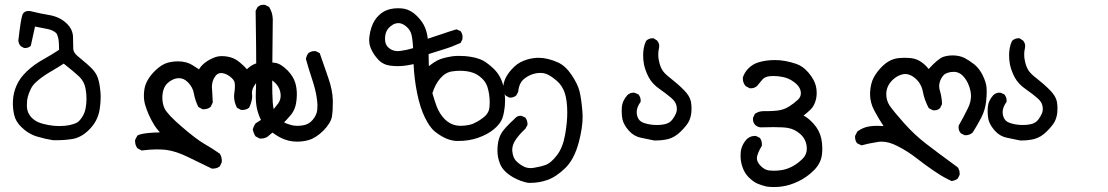

<svg xmlns="http://www.w3.org/2000/svg" viewBox="-20 -461 4540 787"><path d="M32.7 -38.1Q32.7 -43.9 33.2 -49.8Q34.7 -80.6 47.4 -109.4Q61 -141.6 90.3 -168.9Q118.7 -195.8 154.1 -215.6Q189.5 -235.4 222.2 -256.8Q222.2 -288.6 218.8 -304.7Q214.8 -321.3 209.7 -325.9Q204.6 -330.6 199.2 -333.3Q193.8 -335.9 189.9 -337.9Q181.6 -340.8 171.4 -342.8Q147 -347.7 123.5 -352.1L106.4 -273.9L105.5 -272.5Q96.7 -264.2 83 -264.2Q81.5 -264.2 78.6 -264.2L64.9 -272Q56.2 -281.7 55.2 -294.9Q64.9 -380.9 71.8 -399.9Q73.7 -405.3 77.1 -408.7Q84.5 -416 97.2 -416Q104.5 -416 116.7 -412.6Q143.6 -405.8 184.1 -398.9Q226.6 -391.1 254.4 -363.8Q278.8 -339.4 279.3 -309.1Q279.8 -279.3 280.3 -260.7Q280.8 -244.6 301.3 -228.5Q323.7 -210 336.4 -199Q349.1 -188 352.5 -184.1Q368.7 -168.5 377 -151.4Q387.2 -130.4 391.1 -90.3Q392.6 -76.7 392.6 -66.4Q392.6 -35.6 387.7 -8.3Q379.9 36.1 345.2 70.8Q313 103 275.9 108.9Q244.1 113.8 210.4 113.8Q204.6 113.8 199.2 113.8H198.2Q166 108.9 133.3 99.1Q96.2 88.4 66.9 59.1Q43.9 36.6 38.1 9.8Q32.7 -13.7 32.7 -38.1ZM90.3 -32.2Q90.3 -28.3 90.3 -23.4Q91.3 2.4 109.9 21.5Q122.1 33.2 136.2 39.6Q154.8 47.4 178.5 51.5Q202.1 55.7 222.2 55.7Q269 55.7 296.4 41Q307.6 34.2 319.3 14.6Q334.5 -10.7 334.5 -56.6Q334.5 -77.6 330.6 -98.1Q325.2 -127.9 303.7 -147.9Q282.2 -168 241.2 -200.2Q214.8 -183.1 187 -167Q159.2 -150.9 136.7 -132.3Q114.7 -114.7 106.2 -96.4Q97.7 -78.1 94 -64.5Q90.3 -50.8 90.3 -32.2Z M560.5 155.8 543 146.5Q537.6 138.7 535.6 131.3Q533.7 124 533.7 117.2Q533.7 115.7 533.7 112.8L543 94.7Q548.8 91.3 556.2 89.4Q579.6 83 635.3 81.5Q623 68.4 613.3 53.2Q587.9 12.7 574.7 -32.2Q569.8 -49.3 569.8 -69.3Q569.8 -81.5 571.8 -94.7Q577.6 -132.8 614.3 -169.9Q641.6 -196.8 667.5 -204.1Q689 -209.5 709 -209.5Q743.7 -209.5 767.6 -194.8Q782.2 -186 795.9 -176.8Q803.2 -190.4 819.1 -203.1Q835 -215.8 856.9 -224.6Q871.6 -231 890.1 -231Q899.4 -231 912.1 -229Q924.8 -227.1 937.7 -221.4Q950.7 -215.8 961.4 -206.5Q979.5 -191.9 992.2 -177.2Q1021.5 -206.5 1063.5 -206.5Q1085.4 -206.5 1107.4 -203.6Q1130.9 -200.2 1158.2 -172.9Q1182.1 -148.9 1190.4 -121.1Q1196.8 -99.6 1196.8 -73.2Q1196.8 -64 1195.8 -54.2Q1192.9 -15.6 1172.9 9.3Q1153.3 32.7 1135 50Q1116.7 67.4 1085.4 91.8Q1071.3 106.9 1050.8 106.9Q1047.9 106.9 1044.4 106.9L1027.3 97.7Q1019.5 85.9 1016.1 69.3Q1019.5 56.2 1027.3 44.9Q1044.9 33.7 1060.1 23.9Q1078.6 12.2 1092.8 -3.4Q1106.9 -19 1120.6 -37.6Q1130.4 -51.3 1130.4 -68.8Q1130.4 -100.6 1105 -124Q1088.4 -139.6 1069.8 -139.6Q1058.1 -139.6 1046.9 -134.3Q1034.7 -127.9 1025.4 -114.7Q1012.7 -96.7 1012.7 -80.6Q1012.7 -77.6 1013.2 -74.2Q1013.7 -70.8 1013.7 -66.9Q1013.7 -47.4 1001.5 -20L1000.5 -19Q989.3 -10.3 973.1 -10.3Q971.2 -10.3 968.3 -10.3L951.2 -19.5Q939.5 -43 939.5 -65.4Q939.5 -72.8 941.2 -85Q942.9 -97.2 942.9 -106.9Q942.9 -116.7 941.9 -122.1Q939.5 -134.8 921.4 -148.2Q903.3 -161.6 885.7 -161.6Q869.1 -161.6 858.9 -143.1Q848.6 -126.5 848.6 -104Q848.6 -100.1 849.9 -84Q851.1 -67.9 852.1 -41L843.3 -22.9L842.3 -22Q831.1 -13.2 814.9 -13.2Q813 -13.2 810.1 -13.2L793 -22.5Q779.8 -49.3 774.9 -77.1Q770.5 -103.5 750 -124Q733.4 -140.6 713.9 -140.6Q700.2 -140.6 686.5 -133.8Q674.8 -128.4 665.5 -119.1Q645.5 -98.6 645.5 -60.1Q645.5 -36.1 654.3 -17.1Q665.5 7.3 725.8 59.1Q786.1 110.8 817.9 128.9Q849.6 147 880.9 168.9Q889.2 181.6 889.2 198.2Q889.2 200.2 889.2 203.6L881.3 220.2L880.4 221.2Q869.1 230 853 230Q851.1 230 848.1 230Q798.3 206.1 750 182.4Q701.7 158.7 661.1 153.3Q644.5 151.4 620.6 151.4Q596.7 151.4 560.5 155.8Z M1030.8 -29.3Q1028.3 -45.9 1028.3 -65.9Q1028.3 -85.9 1029.3 -104.2Q1030.3 -122.6 1030.3 -187.5Q1030.3 -252.4 1027.8 -416.5L1035.6 -432.1L1036.6 -432.6Q1045.9 -441.4 1060.1 -441.4Q1065.9 -441.4 1067.9 -440.4L1083 -432.6L1083.5 -431.6Q1097.2 -409.7 1098.1 -382.8Q1095.7 -190.9 1095.7 -141.8Q1095.7 -92.8 1096.2 -81.1Q1097.2 -35.6 1101.1 -17.1Q1105.5 6.3 1126 26.9Q1134.8 35.2 1142.6 39.6Q1155.3 46.9 1174.8 51.8Q1185.5 54.7 1197.3 54.7Q1209 54.7 1219.7 53.2Q1245.1 49.8 1261.5 30.5Q1277.8 11.2 1280.3 -9.8Q1281.2 -17.1 1281.2 -29.8Q1281.2 -42.5 1277.8 -63.5Q1272.9 -95.2 1259.3 -136.2Q1245.6 -177.2 1233.9 -219.2Q1236.3 -232.9 1244.1 -243.2Q1254.9 -251.5 1269 -251.5Q1271 -251.5 1273.9 -251.5L1290.5 -243.2Q1308.6 -191.4 1325.9 -141.1Q1343.3 -90.8 1344.2 -50.3Q1344.2 -43 1344.2 -36.6Q1344.2 -5.4 1340.8 16.1Q1335.9 43.5 1305.7 74.2Q1275.4 104.5 1244.6 113.3Q1222.2 119.6 1197.3 119.6Q1161.1 119.6 1128.4 102.5Q1105.5 90.3 1082.5 71.3Q1059.1 52.2 1046.9 24.9Q1034.7 -2.4 1030.8 -29.3Z M1675.3 -198.2Q1639.2 -189.9 1610.4 -189.9Q1595.2 -189.9 1580.6 -191.9Q1550.3 -195.3 1530.3 -216.8Q1510.3 -238.3 1500.5 -261.7Q1493.2 -278.8 1493.2 -297.4Q1493.2 -304.2 1494.1 -311.5Q1500 -353.5 1516.6 -378.4Q1523.4 -389.2 1533.2 -398.4Q1551.8 -417 1579.6 -423.8Q1595.7 -427.2 1609.9 -427.2Q1624 -427.2 1636.2 -425.3Q1664.6 -419.9 1689 -395.5Q1713.4 -371.1 1722.7 -346.7Q1731 -325.7 1733.4 -302.2Q1762.7 -311.5 1790.8 -321.3Q1818.8 -331.1 1851.1 -340.8L1867.7 -333.5Q1876 -322.8 1876 -309.6Q1876 -305.2 1875.5 -300.3L1868.2 -285.2Q1834 -269.5 1800.3 -259.3L1736.8 -239.3L1737.8 -189.9Q1758.3 -206.1 1773.9 -213.9Q1784.7 -219.2 1799.1 -223.1Q1813.5 -227.1 1835.4 -230.5Q1847.2 -231.9 1861.1 -231.9Q1875 -231.9 1886.7 -231Q1898.4 -230 1904.5 -229Q1910.6 -228 1916.5 -226.8Q1922.4 -225.6 1927.7 -224.6Q1938.5 -221.7 1947.8 -218.3Q1970.7 -210 2002 -180.7Q2033.2 -151.4 2043 -108.4Q2050.3 -75.7 2050.3 -47.9Q2050.3 -26.4 2045.9 -2.4Q2043.5 11.2 2039.6 22.5Q2031.2 46.4 2004.6 68.6Q1978 90.8 1937.5 104.5Q1901.4 116.7 1860.8 116.7Q1853.5 116.7 1849.1 116.7Q1824.7 114.7 1803 104Q1781.2 93.3 1761.7 77.6Q1741.7 61 1721.9 21.2Q1702.1 -18.6 1689.9 -78.6Q1677.7 -138.7 1675.3 -198.2ZM1984.4 -11.2Q1985.4 -14.2 1986.3 -22Q1987.3 -29.8 1987.3 -41Q1987.3 -75.2 1977.5 -106Q1970.7 -125 1957 -138.2Q1938 -156.7 1916.5 -163.6Q1894.5 -170.9 1865.2 -170.9Q1850.1 -170.9 1834 -168.5Q1807.1 -165 1785.6 -140.9Q1764.2 -116.7 1752.4 -79.1Q1760.3 -51.8 1769.5 -25.9Q1781.2 5.4 1803.2 27.8Q1824.2 48.3 1850.6 53.2Q1859.4 54.7 1868.4 54.7Q1877.4 54.7 1885.7 53.7Q1914.1 50.3 1927.2 42Q1943.4 35.2 1963.9 18.6Q1980 5.4 1984.4 -11.2ZM1571.3 -344.2Q1558.1 -328.1 1558.1 -301.8Q1558.1 -275.9 1576.2 -262.7Q1590.3 -251.5 1610.8 -251.5Q1616.2 -251.5 1622.1 -252.4Q1648.9 -255.9 1673.3 -263.7Q1670.9 -309.1 1664.1 -327.1Q1656.7 -345.2 1638.7 -357.4Q1625.5 -366.2 1613.3 -366.2Q1601.1 -366.2 1590.3 -359.9Q1579.6 -353.5 1571.3 -344.2Z M2019 157.2Q2019 143.6 2020.5 131.3Q2022.9 108.9 2033.2 88.4Q2043.5 67.9 2090.8 24.4Q2099.6 13.7 2112.8 13.7Q2117.7 13.7 2119.6 14.6L2133.3 21L2134.3 22.5Q2142.1 33.2 2142.1 46.9Q2142.1 48.3 2142.1 51.3L2133.3 66.9Q2106.9 91.3 2091.8 114.7Q2079.6 133.8 2079.6 153.8Q2079.6 156.7 2080.1 160.2Q2082.5 183.1 2093.8 196.8Q2106 210.4 2125 220.7Q2138.2 228 2154.8 228Q2162.1 228 2169.4 226.6Q2196.8 222.2 2218.3 214.4Q2238.8 206.5 2262.9 175.3Q2287.1 144 2296.4 90.8Q2305.2 41.5 2305.2 0Q2305.2 -49.8 2294.4 -81.5Q2284.7 -110.4 2261.5 -130.4Q2238.3 -150.4 2218.8 -158.2Q2207.5 -162.1 2196.3 -162.1Q2158.7 -162.1 2128.4 -137.7Q2107.4 -121.1 2104 -84.5L2096.2 -69.8Q2085.9 -61 2072.3 -61Q2070.8 -61 2067.9 -61L2053.2 -68.8Q2042 -82.5 2042 -99.6Q2042 -104.5 2043 -109.9Q2046.4 -131.8 2056.6 -148.9Q2067.9 -168.5 2088.6 -188.2Q2109.4 -208 2143.1 -217.8Q2166.5 -224.1 2188 -224.1Q2224.1 -224.1 2267.1 -205.1Q2298.3 -190.9 2323.5 -153.1Q2348.6 -115.2 2355.7 -85.9Q2362.8 -56.6 2367.2 -4.4Q2368.2 5.9 2368.2 16.6Q2368.2 62 2353 120.1Q2334 192.4 2296.4 228.5Q2258.8 264.6 2223.1 276.9Q2189.9 288.6 2153.3 288.6Q2150.4 288.6 2147.5 288.6Q2141.1 288.1 2131.1 285.4Q2121.1 282.7 2113.3 279.8Q2105.5 276.9 2097.9 273.2Q2090.3 269.5 2083 265.6Q2062.5 253.4 2049.3 240Q2036.1 226.6 2029.8 210.9Q2019 184.1 2019 157.2Z M2528.3 -4.9Q2528.3 -12.2 2528.8 -20Q2530.8 -48.3 2551.8 -71.3Q2562.5 -81.1 2576.2 -81.1Q2581.5 -81.1 2583.5 -80.1L2597.2 -73.7Q2602.5 -66.9 2604.2 -60.8Q2606 -54.7 2606 -51Q2606 -47.4 2606 -43.9Q2589.8 -21 2589.8 -2.4Q2589.8 14.2 2597.2 26.4Q2605 39.6 2625.5 44.9Q2647.5 51.3 2671.4 51.3Q2695.3 51.3 2710.9 46.4Q2725.6 42 2735.4 29.8Q2745.1 17.6 2751 3.4Q2754.4 -5.4 2754.4 -13.2Q2754.4 -21 2752.9 -27.3Q2750 -43.9 2730.7 -60.3Q2711.4 -76.7 2683.6 -96.2Q2654.3 -116.2 2639.2 -144Q2625 -170.9 2619.6 -197.3Q2616.2 -215.8 2616.2 -233.9Q2616.2 -268.6 2628.4 -293.5Q2639.6 -304.2 2654.8 -304.2Q2656.2 -304.2 2658.7 -304.2L2673.3 -294.9Q2682.1 -284.7 2682.1 -272.5Q2682.1 -268.1 2681.2 -263.7Q2678.2 -250.5 2678.2 -239.3Q2678.2 -228 2679.4 -219.7Q2680.7 -211.4 2682.6 -204.6Q2688 -182.6 2697.8 -169.4Q2707.5 -156.2 2727.5 -141.1Q2758.8 -116.7 2783.2 -92Q2807.6 -67.4 2812 -44.9Q2814.5 -30.3 2814.5 -19.5Q2814.5 -8.8 2814 -2Q2812 19 2804.2 35.4Q2796.4 51.8 2771.7 76.7Q2747.1 101.6 2719.2 108.9Q2695.3 114.7 2669.4 114.7Q2662.1 114.7 2661.1 114.7Q2633.8 108.9 2606.9 103.5Q2578.1 97.7 2557.6 74.5Q2537.1 51.3 2531.7 29.3Q2528.3 13.7 2528.3 -4.9Z M3110.4 -5.4H3125.5Q3145.5 -5.4 3167 -7.8Q3193.4 -11.2 3213.6 -23.9Q3233.9 -36.6 3250.5 -52.2Q3262.7 -63.5 3262.7 -78.6Q3262.7 -103.5 3236.3 -123.5Q3214.4 -140.6 3188.5 -145.5Q3168.9 -149.4 3150.4 -149.4Q3143.6 -149.4 3137.2 -148.9Q3114.3 -147 3104 -133.8Q3091.8 -118.7 3083 -108.4Q3072.3 -99.1 3057.6 -99.1Q3056.2 -99.1 3053.2 -99.1L3036.6 -107.9Q3024.9 -121.1 3024.9 -138.7Q3024.9 -142.1 3024.9 -143.1Q3031.2 -164.1 3048.3 -181.2Q3065.4 -198.2 3087.9 -205.1Q3117.7 -214.8 3157.7 -214.8Q3197.3 -214.8 3243.7 -199.2Q3271.5 -189.9 3294.4 -162.6Q3317.4 -135.3 3324.2 -108.9Q3327.6 -94.2 3327.6 -81.1Q3327.6 -67.9 3325.2 -56.2Q3319.3 -29.8 3304.2 -13.7Q3292 -1.5 3273.9 12.7Q3294.4 23.4 3314.5 45.9Q3338.9 72.8 3346.2 106Q3350.6 126.5 3350.6 147.9Q3350.6 160.6 3349.1 172.9Q3344.7 208.5 3316.4 236.8Q3288.1 265.1 3252.7 282.2Q3217.3 299.3 3183.1 303.7Q3167.5 305.7 3152.3 305.7Q3133.8 305.7 3120.1 303.2Q3102.1 298.8 3084.5 291.5Q3066.4 283.2 3048.8 265.6Q3031.2 248 3022.5 221.2Q3015.6 200.7 3015.6 178.7Q3015.6 170.9 3016.1 163.6Q3019 132.3 3043 107.4Q3043 107.4 3043.5 107.4Q3056.6 96.2 3074.2 96.2Q3075.7 96.2 3078.6 96.2L3094.2 104L3095.2 105Q3103 115.2 3103 131.3Q3103 133.3 3103 136.2Q3082.5 170.4 3082.5 187.5Q3082.5 203.6 3098.6 219.7Q3114.7 235.8 3132.8 237.8Q3141.6 238.8 3152.3 238.8Q3163.1 238.8 3175.8 237.3Q3200.7 234.9 3225.1 222.7Q3250.5 209.5 3271 188.5Q3287.1 171.9 3287.1 148.4Q3287.1 144 3286.6 139.2Q3283.2 108.9 3260.5 88.6Q3237.8 68.4 3210 63.5Q3191.4 60.1 3150.9 60.1Q3127.9 60.1 3098.6 61Q3098.6 61 3098.1 61Q3085.4 60.1 3075.2 50.8Q3066.4 41 3066.4 27.8Q3066.4 22 3067.4 20L3074.7 4.9L3076.2 4.4Q3090.8 -5.4 3110.4 -5.4Z M3593.3 119.6Q3584.5 119.6 3576.7 121.1Q3537.1 127.4 3511.2 134.8L3493.7 126.5L3492.7 125.5Q3484.9 115.2 3484.9 101.1Q3484.9 99.1 3484.9 96.2L3494.6 77.6Q3518.6 60.1 3546.4 56.6Q3560.5 54.7 3575.2 54.7Q3589.8 54.7 3601.6 55.7Q3580.1 23.4 3563.2 -8.8Q3546.4 -41 3546.4 -74.2Q3546.4 -77.6 3546.4 -81.5Q3548.3 -117.7 3560.5 -141.6Q3572.8 -165.5 3595.9 -188.7Q3619.1 -211.9 3646.5 -219.7Q3663.6 -224.1 3686 -224.1Q3699.2 -224.1 3714.4 -222.7Q3754.4 -218.3 3786.6 -178.2Q3826.2 -221.7 3848.1 -228.5Q3866.2 -233.9 3884.8 -233.9Q3912.6 -233.9 3934.1 -223.1Q3951.2 -214.4 3972.7 -197.8Q3994.6 -180.2 4008.3 -151.9Q4022 -123.5 4023.9 -101.6Q4024.4 -94.2 4024.4 -81.3Q4024.4 -68.4 4022 -44.9Q4018.1 -9.3 4001.7 22Q3985.4 53.2 3966.8 82.5Q3954.1 93.3 3938.5 93.3Q3937 93.3 3934.1 93.3L3918.5 85.4L3918 84.5Q3909.2 75.2 3909.2 61Q3909.2 58.1 3909.7 53.7Q3930.7 17.1 3948.2 -19Q3960 -43.5 3960 -67.4Q3960 -77.1 3958 -87.4Q3951.2 -121.6 3931.2 -145.5Q3913.1 -166.5 3889.2 -166.5Q3875 -166.5 3862.8 -162.1Q3853 -158.7 3847.2 -152.3Q3835.9 -139.2 3831.5 -122.6Q3829.6 -116.2 3829.6 -107.2Q3829.6 -98.1 3833.5 -85.9Q3840.3 -63.5 3841.3 -34.2L3833.5 -18.1Q3827.1 -12.2 3821 -10.5Q3814.9 -8.8 3811 -8.8Q3804.2 -8.8 3802.2 -9.8L3787.1 -17.6Q3769.5 -49.8 3762.7 -85.4Q3756.8 -118.2 3731 -140.6Q3710.4 -157.7 3690.4 -157.7Q3681.2 -157.7 3669.4 -153.3Q3650.4 -146 3634.3 -128.9Q3612.8 -105 3612.8 -75.2Q3612.8 -49.3 3626.5 -28.3Q3642.1 -5.4 3684.8 42.7Q3727.5 90.8 3774.7 127.2Q3821.8 163.6 3905.3 224.6Q3913.6 235.4 3913.6 250.5Q3913.6 252.4 3913.6 255.4L3905.8 271Q3893.6 279.8 3881.3 280.8H3879.9Q3854 268.6 3836.9 258.1Q3819.8 247.6 3805.7 237.8Q3775.4 217.3 3738.3 188.5Q3702.1 159.7 3657.7 137.2Q3623.5 119.6 3593.3 119.6Z M4028.3 -4.9Q4028.3 -12.2 4028.8 -20Q4030.8 -48.3 4051.8 -71.3Q4062.5 -81.1 4076.2 -81.1Q4081.5 -81.1 4083.5 -80.1L4097.2 -73.7Q4102.5 -66.9 4104.2 -60.8Q4106 -54.7 4106 -51Q4106 -47.4 4106 -43.9Q4089.8 -21 4089.8 -2.4Q4089.8 14.2 4097.2 26.4Q4105 39.6 4125.5 44.9Q4147.5 51.3 4171.4 51.3Q4195.3 51.3 4210.9 46.4Q4225.6 42 4235.4 29.8Q4245.1 17.6 4251 3.4Q4254.4 -5.4 4254.4 -13.2Q4254.4 -21 4252.9 -27.3Q4250 -43.9 4230.7 -60.3Q4211.4 -76.7 4183.6 -96.2Q4154.3 -116.2 4139.2 -144Q4125 -170.9 4119.6 -197.3Q4116.2 -215.8 4116.2 -233.9Q4116.2 -268.6 4128.4 -293.5Q4139.6 -304.2 4154.8 -304.2Q4156.2 -304.2 4158.7 -304.2L4173.3 -294.9Q4182.1 -284.7 4182.1 -272.5Q4182.1 -268.1 4181.2 -263.7Q4178.2 -250.5 4178.2 -239.3Q4178.2 -228 4179.4 -219.7Q4180.7 -211.4 4182.6 -204.6Q4188 -182.6 4197.8 -169.4Q4207.5 -156.2 4227.5 -141.1Q4258.8 -116.7 4283.2 -92Q4307.6 -67.4 4312 -44.9Q4314.5 -30.3 4314.5 -19.5Q4314.5 -8.8 4314 -2Q4312 19 4304.2 35.4Q4296.4 51.8 4271.7 76.7Q4247.1 101.6 4219.2 108.9Q4195.3 114.7 4169.4 114.7Q4162.1 114.7 4161.1 114.7Q4133.8 108.9 4106.9 103.5Q4078.1 97.7 4057.6 74.5Q4037.1 51.3 4031.7 29.3Q4028.3 13.7 4028.3 -4.9Z"/></svg>

Font: Bakudai
Style: Medium
Weight: 500
Version: Version 1.48